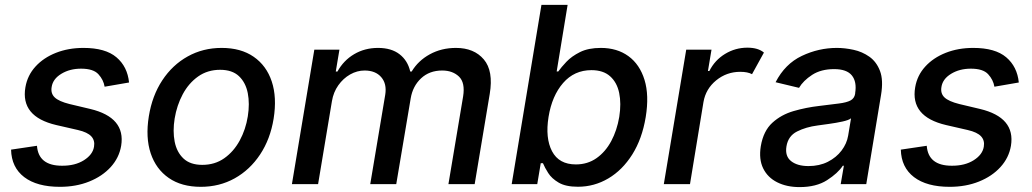

<svg xmlns="http://www.w3.org/2000/svg" viewBox="-20 -747 4186 779"><path d="M503.6 -412.3 404.5 -395.2Q399.9 -423.3 379.3 -445.8Q358.7 -468.4 308.9 -468.4Q263.1 -468.4 228.9 -447.6Q194.6 -426.8 189.6 -394.2Q185 -367.9 202.1 -351.7Q219.1 -335.6 262.1 -324.9L345.9 -305Q490.4 -270.6 471.6 -155.5Q463.4 -106.9 429.2 -69.2Q394.9 -31.6 341.6 -10.3Q288.4 11 223 11Q130 11 78.3 -28.4Q26.6 -67.8 24.9 -139.9L130 -155.5Q136 -74.6 231.5 -74.6Q284.4 -74.2 320.5 -96.9Q356.5 -119.7 361.5 -152Q365.8 -177.2 350.3 -193.9Q334.9 -210.6 296.2 -219.5L208.1 -239.7Q62.5 -273.8 83.1 -393.1Q91.3 -441.1 123.9 -476.9Q156.6 -512.8 207 -532.7Q257.5 -552.6 318.5 -552.6Q407.7 -552.6 452.4 -514.6Q497.2 -476.6 503.6 -412.3Z M794.7 11Q716.6 11 664.8 -24.9Q612.9 -60.7 591.4 -125Q570 -189.3 583.8 -274.9Q597.3 -358.7 638.5 -421.2Q679.7 -483.7 741.7 -518.1Q803.6 -552.6 879.3 -552.6Q957.4 -552.6 1009.2 -516.7Q1061.1 -480.8 1082.6 -416.4Q1104 -351.9 1090.2 -265.6Q1076.7 -182.5 1035.3 -120.2Q994 -57.9 932.2 -23.4Q870.4 11 794.7 11ZM800.8 -78.1Q851.9 -78.1 890.1 -105.1Q928.3 -132.1 952.6 -176.8Q976.9 -221.6 985.4 -274.9Q993.6 -326.3 985.3 -369.1Q976.9 -411.9 949.6 -437.9Q922.2 -463.8 873.2 -463.8Q822.1 -463.8 783.7 -436.6Q745.4 -409.4 721.4 -364.5Q697.4 -319.6 688.6 -266Q680.4 -214.8 688.7 -172.2Q697.1 -129.6 724.4 -103.9Q751.8 -78.1 800.8 -78.1Z M1164.4 0 1255.3 -545.5H1357.2L1342.3 -456.7H1349.1Q1373.9 -501.8 1416.9 -527.2Q1459.9 -552.6 1513.8 -552.6Q1567.8 -552.6 1601 -527Q1634.2 -501.4 1644.5 -456.7H1650.2Q1676.5 -500.7 1723.7 -526.6Q1771 -552.6 1829.9 -552.6Q1903.4 -552.6 1943 -505.9Q1982.6 -459.2 1967 -365.8L1905.9 0H1799.4L1859 -355.8Q1867.9 -411.6 1842.2 -436.3Q1816.4 -460.9 1774.1 -460.9Q1722.3 -460.9 1688.4 -429.2Q1654.5 -397.4 1646.3 -347.7L1587.7 0H1482.2L1543 -362.6Q1550.1 -407 1526.8 -433.9Q1503.6 -460.9 1459.2 -460.9Q1429 -460.9 1400.7 -445Q1372.5 -429 1352.6 -400.9Q1332.7 -372.9 1326.7 -336.3L1270.6 0Z M2056.1 0 2176.8 -727.3H2283L2238.6 -457H2245Q2257.1 -474.1 2278.2 -496.4Q2299.4 -518.8 2333.3 -535.7Q2367.2 -552.6 2417.6 -552.6Q2483.7 -552.6 2529.7 -519.2Q2575.6 -485.8 2595 -422.9Q2614.3 -360.1 2599.8 -271.7Q2585.2 -183.6 2545.3 -120.2Q2505.3 -56.8 2448.2 -23.1Q2391 10.7 2324.9 10.7Q2275.2 10.7 2246.8 -6Q2218.4 -22.7 2204.2 -45.1Q2190 -67.5 2182.9 -84.9H2174L2159.8 0ZM2205.6 -272.7Q2191.8 -186.8 2219.8 -133.3Q2247.9 -79.9 2316.4 -79.9Q2364 -79.9 2400.2 -105.3Q2436.4 -130.7 2459.9 -174.4Q2483.3 -218 2492.5 -272.7Q2501.1 -327.1 2492.2 -369.9Q2483.3 -412.6 2455.4 -437.5Q2427.6 -462.4 2379.6 -462.4Q2310 -462.4 2264.7 -410.3Q2219.5 -358.3 2205.6 -272.7Z M2673.3 0 2764.2 -545.5H2866.8L2852.3 -458.8H2858Q2880 -502.8 2921.7 -528.2Q2963.4 -553.6 3012.4 -553.6Q3055.8 -553.6 3079.5 -533.7L3031.2 -446Q3013.8 -455.6 2983.3 -455.6Q2928.3 -455.6 2885.8 -421Q2843.4 -386.4 2834.2 -333.1L2779.5 0Z M3224.1 12.1Q3172.2 12.1 3133.5 -7.3Q3094.8 -26.6 3076.5 -63.7Q3058.2 -100.9 3066.8 -154.1Q3077.4 -215.9 3113.6 -248.9Q3149.9 -282 3200.3 -296.5Q3250.7 -311.1 3303.3 -317.1Q3353 -323.2 3383.9 -327.1Q3414.8 -331 3430.6 -339.3Q3446.4 -347.7 3449.6 -366.5V-369Q3457 -415.1 3436.3 -440.9Q3415.5 -466.6 3364.3 -466.6Q3311.1 -466.6 3275 -443.2Q3239 -419.7 3221.9 -390.6L3126.8 -413.4Q3165.1 -487.9 3233.3 -520.2Q3301.5 -552.6 3375.4 -552.6Q3408 -552.6 3443.2 -544.9Q3478.3 -537.3 3507.3 -516.9Q3536.2 -496.4 3550.4 -459.2Q3564.6 -421.9 3554.7 -362.2L3494.7 0H3391L3403.8 -74.6H3399.5Q3379.3 -44 3335.6 -16Q3291.9 12.1 3224.1 12.1ZM3260.3 -73.2Q3304.7 -73.2 3339 -90.6Q3373.2 -108 3394.5 -136.2Q3415.8 -164.4 3421.2 -196.7L3432.9 -267Q3424 -259.6 3398.1 -253.9Q3372.2 -248.2 3343.4 -244.3Q3314.6 -240.4 3297.2 -237.9Q3250.4 -231.9 3214 -213.6Q3177.6 -195.3 3170.8 -152.7Q3164.4 -113.3 3189.8 -93.2Q3215.2 -73.2 3260.3 -73.2Z M4113.6 -412.3 4014.6 -395.2Q4009.9 -423.3 3989.3 -445.8Q3968.7 -468.4 3919 -468.4Q3873.2 -468.4 3839 -447.6Q3804.7 -426.8 3799.7 -394.2Q3795.1 -367.9 3812.1 -351.7Q3829.2 -335.6 3872.2 -324.9L3956 -305Q4100.5 -270.6 4081.7 -155.5Q4073.5 -106.9 4039.2 -69.2Q4005 -31.6 3951.7 -10.3Q3898.4 11 3833.1 11Q3740.1 11 3688.4 -28.4Q3636.7 -67.8 3634.9 -139.9L3740.1 -155.5Q3746.1 -74.6 3841.6 -74.6Q3894.5 -74.2 3930.6 -96.9Q3966.6 -119.7 3971.6 -152Q3975.9 -177.2 3960.4 -193.9Q3945 -210.6 3906.2 -219.5L3818.2 -239.7Q3672.6 -273.8 3693.2 -393.1Q3701.3 -441.1 3734 -476.9Q3766.7 -512.8 3817.1 -532.7Q3867.5 -552.6 3928.6 -552.6Q4017.8 -552.6 4062.5 -514.6Q4107.2 -476.6 4113.6 -412.3Z"/></svg>

Font: Inter UI Medium
Style: Italic
Weight: 500
Italic angle: 9.39999°
Designer: Rasmus Andersson
Foundry: rsms
Version: 3.2;8d6f07862